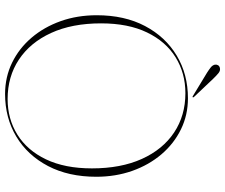

<svg xmlns="http://www.w3.org/2000/svg" viewBox="-85 -791 886 756"><g transform="rotate(90 358.0 -413.0)"><path d="M367 -710Q433 -710 489.2 -682.5Q545.5 -655 587.5 -605.8Q629.5 -556.5 652.8 -490.8Q676 -425 676 -349Q676 -240 633.8 -159.2Q591.5 -78.5 517.8 -34.2Q444 10 350 10Q283.5 10 227 -17.5Q170.5 -45 128.5 -94.2Q86.5 -143.5 63.2 -209Q40 -274.5 40 -351Q40 -460.5 82.5 -541Q125 -621.5 198.8 -665.8Q272.5 -710 367 -710ZM643 -332Q643 -446 605.8 -528.5Q568.5 -611 501.8 -655.5Q435 -700 347 -700Q268 -700 205.8 -661.5Q143.5 -623 107.8 -549Q72 -475 72 -368Q72 -253.5 109.8 -171.2Q147.5 -89 214.5 -44.5Q281.5 0 370 0Q448.5 0 510.2 -38.5Q572 -77 607.5 -151.2Q643 -225.5 643 -332ZM290.5 -809 361.5 -734Q364.5 -731 363 -729Q361.5 -727 358 -729.5L266.5 -785Q254 -793 245.2 -800Q236.5 -807 234.5 -816.5Q233.5 -823 237 -828.8Q240.5 -834.5 248.5 -836Q258.5 -838 268 -830.2Q277.5 -822.5 290.5 -809Z"/></g></svg>

Font: Fraunces 144pt Thin
Style: Regular
Weight: 100
Version: Version 1.000;[f99f86859]